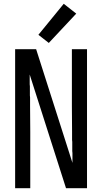

<svg xmlns="http://www.w3.org/2000/svg" viewBox="-20 -995 540 1015"><path d="M60 0V-735H94H171L363 -134Q363 -160 363 -186L362 -196V-201V-211V-221V-245L361 -255V-260V-270V-289V-299Q360 -367 360 -436V-735H440V0H406H329L137 -601Q137 -575 137 -549L138 -539V-534V-524V-514V-490L139 -480V-475V-465V-446V-436Q140 -368 140 -299V0ZM238 -768 183 -811 317 -975 383 -923Z"/></svg>

Font: Iosevka SS08
Style: Regular
Weight: 400
Monospace: yes
Designer: Belleve Invis
Foundry: Belleve Invis
Version: 2.1.0; ttfautohint (v1.8.2)